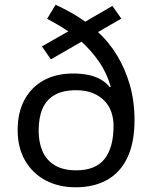

<svg xmlns="http://www.w3.org/2000/svg" viewBox="-20 -785 645 815"><path d="M216 -765Q248 -750 280.5 -732Q313 -714 342 -693L457 -760L495 -706L396 -649Q442 -607 476.5 -550.5Q511 -494 531 -425Q551 -356 551 -275Q551 -180 521 -116.5Q491 -53 435 -21.5Q379 10 301 10Q229 10 173.5 -19.5Q118 -49 86.5 -103.5Q55 -158 55 -233Q55 -308 84 -361.5Q113 -415 165.5 -444Q218 -473 290 -473Q325 -473 354.5 -467Q384 -461 407 -448Q430 -435 446 -415L450 -417Q434 -474 401 -522Q368 -570 326 -608L196 -533L158 -588L270 -652Q249 -666 226 -679.5Q203 -693 180 -705ZM303 -402Q247 -402 212 -382Q177 -362 160.5 -324Q144 -286 144 -230Q144 -181 160.5 -143Q177 -105 212.5 -83.5Q248 -62 303 -62Q386 -62 424 -110.5Q462 -159 462 -251Q462 -282 452.5 -309.5Q443 -337 423 -357.5Q403 -378 373.5 -390Q344 -402 303 -402Z"/></svg>

Font: Noto Sans Khmer
Style: Regular
Weight: 400
Designer: Danh Hong and the Monotype Design Team
Foundry: Monotype Imaging Inc.
Version: Version 2.003